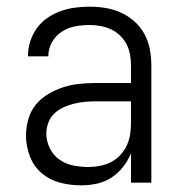

<svg xmlns="http://www.w3.org/2000/svg" viewBox="-20 -548 540 576"><path d="M223 8Q191 8 160 0Q129 -8 105 -28.5Q81 -49 69.5 -79.5Q58 -110 58 -141Q58 -166 65 -190.5Q72 -215 87.5 -234Q103 -253 125 -266Q147 -279 170.5 -286.5Q194 -294 219 -296.5Q244 -299 268 -299H373V-352Q373 -368 370 -384.5Q367 -401 359.5 -415.5Q352 -430 340 -441.5Q328 -453 313 -460Q298 -467 281.5 -470Q265 -473 249 -473Q227 -473 205.5 -469Q184 -465 165.5 -453Q147 -441 136 -421.5Q125 -402 125 -381V-379H64V-381Q64 -403 71 -424.5Q78 -446 91 -464Q104 -482 122.5 -494.5Q141 -507 161.5 -514.5Q182 -522 204.5 -525Q227 -528 249 -528Q273 -528 297 -524Q321 -520 343 -510Q365 -500 383.5 -483.5Q402 -467 413.5 -445.5Q425 -424 429.5 -400Q434 -376 434 -352V0H373V-88Q364 -66 349 -47Q334 -28 314 -15Q294 -2 270.5 3Q247 8 223 8ZM246 -47Q263 -47 280.5 -50.5Q298 -54 313.5 -62Q329 -70 341 -83Q353 -96 360.5 -112Q368 -128 370.5 -145.5Q373 -163 373 -180V-244H268Q252 -244 235 -242.5Q218 -241 202 -237Q186 -233 170.5 -226Q155 -219 143 -207.5Q131 -196 125 -180Q119 -164 119 -147Q119 -124 129.5 -103Q140 -82 158.5 -69Q177 -56 200 -51.5Q223 -47 246 -47Z"/></svg>

Font: Iosevka Fixed Light
Style: Regular
Weight: 300
Monospace: yes
Designer: Belleve Invis
Foundry: Belleve Invis
Version: Version 32.3.0